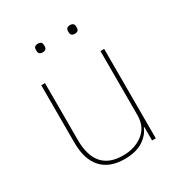

<svg xmlns="http://www.w3.org/2000/svg" viewBox="-166 -810 888 941"><g transform="rotate(-30 278.0 -339.5)"><path d="M159 -663V-670Q159 -691 182 -691Q205 -691 205 -670V-663Q205 -642 182 -642Q159 -642 159 -663ZM341 -663V-670Q341 -691 364 -691Q387 -691 387 -670V-663Q387 -642 364 -642Q341 -642 341 -663ZM430 0V-76H427Q412 -38 372.5 -13Q333 12 269 12Q184 12 139.5 -37.5Q95 -87 95 -181V-506H116V-185Q116 -7 271 -7Q338 -7 384 -42.5Q430 -78 430 -144V-506H451V0Z"/></g></svg>

Font: IBM Plex Sans Thin
Style: Regular
Weight: 100
Designer: Mike Abbink, Paul van der Laan, Pieter van Rosmalen
Foundry: Bold Monday
Version: Version 3.0